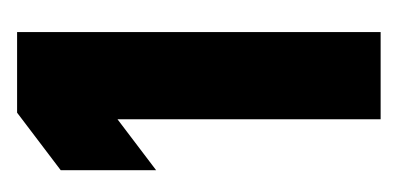

<svg xmlns="http://www.w3.org/2000/svg" viewBox="-142 -746 472 228"><g transform="rotate(-90 94.0 -632.0)"><path d="M5.9 -682.6V-795.9L74.2 -847.7H169.9V-416H66.4V-728.5Z"/></g></svg>

Font: Dinish Condensed
Style: Bold
Weight: 700
Width: 3
Designer: Bert Driehuis
Foundry: Playbeing
Version: Version 3.006; git-39231f3c-release